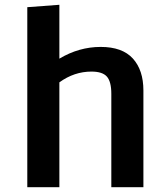

<svg xmlns="http://www.w3.org/2000/svg" viewBox="-20 -782 703 802"><path d="M228 -537Q310 -586 400.5 -586Q491 -586 535 -537.5Q579 -489 579 -404V0H445V-390Q445 -441 426.5 -462Q408 -483 362 -483Q290 -483 228 -438V0H94V-752L228 -762Z"/></svg>

Font: Sintony
Style: Bold
Weight: 700
Designer: Eduardo Rodriguez Tunni
Foundry: Eduardo Rodriguez Tunni
Version: Version 1.001